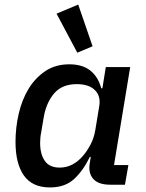

<svg xmlns="http://www.w3.org/2000/svg" viewBox="-20 -810 640 842"><path d="M199 12Q122 12 85 -40Q48 -92 48 -188Q48 -250 62 -311Q76 -372 105 -420Q134 -468 178.5 -498Q223 -528 284 -528Q341 -528 375.5 -501Q410 -474 424 -423H429L444 -516H551L480 -86H543L528 0H463Q411 0 388.5 -26Q366 -52 374 -96L378 -122H374Q345 -62 305 -25Q265 12 199 12ZM242 -75Q301 -75 346 -129Q362 -148 377 -176Q392 -204 398 -240L415 -343Q423 -388 396.5 -414.5Q370 -441 317 -441Q252 -441 217.5 -400.5Q183 -360 172 -297L160 -226Q158 -217 157 -205.5Q156 -194 156 -183Q156 -134 176.5 -104.5Q197 -75 242 -75ZM228 -750 323 -790 386 -607 319 -579Z"/></svg>

Font: IBM Plex Mono Medium
Style: Italic
Weight: 500
Italic angle: -9°
Monospace: yes
Designer: Mike Abbink, Paul van der Laan, Pieter van Rosmalen
Foundry: Bold Monday
Version: Version 2.3